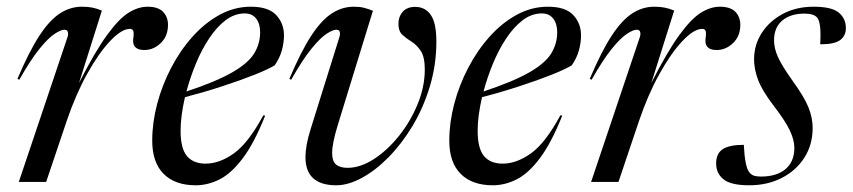

<svg xmlns="http://www.w3.org/2000/svg" viewBox="-20 -542 2540 572"><path d="M181 -431Q184 -439.5 182.2 -446.5Q180.5 -453.5 172 -453.5Q161.5 -453.5 142.8 -441.2Q124 -429 97.8 -396.8Q71.5 -364.5 37.5 -304.5L32 -307Q66.5 -388.5 97.2 -435.5Q128 -482.5 158.8 -502.2Q189.5 -522 224 -522Q242.5 -522 255.8 -519.2Q269 -516.5 283.5 -510.5L215.5 -295Q263 -388.5 298.8 -437.5Q334.5 -486.5 363.2 -504.2Q392 -522 419.5 -522Q451 -522 465.8 -506.8Q480.5 -491.5 480.5 -468Q480.5 -434.5 459 -413.8Q437.5 -393 410 -393Q372.5 -393 377 -427.5Q379.5 -445 376.8 -450.5Q374 -456 367 -456Q342.5 -456 308.5 -420.2Q274.5 -384.5 240 -322.5Q205.5 -260.5 179 -182.5L117.5 0H36Z M770 -197.5Q737.5 -116 703.5 -70.8Q669.5 -25.5 634.5 -7.8Q599.5 10 563 10Q501.5 10 467.5 -24Q433.5 -58 433.5 -123Q433.5 -176.5 448.2 -232.5Q463 -288.5 490 -340.2Q517 -392 553.8 -433Q590.5 -474 634.5 -498Q678.5 -522 727.5 -522Q779.5 -522 802.8 -497.2Q826 -472.5 826 -436.5Q826 -415 819.8 -392.2Q813.5 -369.5 798.5 -347.5Q780 -336 738 -319.2Q696 -302.5 641.5 -284.8Q587 -267 531 -252.5Q518 -195.5 518 -152.5Q518 -99.5 537 -77Q556 -54.5 592.5 -54.5Q634 -54.5 677 -85.2Q720 -116 764.5 -198.5ZM709 -502Q679 -502 652.2 -481.8Q625.5 -461.5 603 -427.5Q580.5 -393.5 563.5 -352.2Q546.5 -311 535.5 -269.5Q623 -298.5 670.8 -325.8Q718.5 -353 736.8 -382.2Q755 -411.5 755 -446Q755 -471.5 743 -486.8Q731 -502 709 -502Z M1280 -419Q1280 -348.5 1260.5 -284.2Q1241 -220 1208.8 -166.5Q1176.5 -113 1137.2 -73.2Q1098 -33.5 1057.5 -11.8Q1017 10 982 10Q890 10 890 -74Q890 -108 905 -156L991 -431Q994 -440.5 992.2 -447Q990.5 -453.5 982 -453.5Q971.5 -453.5 952.8 -441.2Q934 -429 907.8 -396.8Q881.5 -364.5 847.5 -304.5L842 -307Q876.5 -388.5 907.2 -435.5Q938 -482.5 968.8 -502.2Q999.5 -522 1034 -522Q1052 -522 1064.5 -518.8Q1077 -515.5 1091 -510L986 -168.5Q969.5 -114.5 969.5 -86.5Q969.5 -61.5 981.2 -51.8Q993 -42 1015.5 -42Q1053.5 -42 1093.8 -68Q1134 -94 1168.5 -137Q1203 -180 1224.2 -231.8Q1245.5 -283.5 1245.5 -335Q1245.5 -372 1233.8 -390Q1222 -408 1206.2 -417.8Q1190.5 -427.5 1178.8 -438.2Q1167 -449 1167 -471.5Q1167 -492.5 1179.8 -507Q1192.5 -521.5 1217 -521.5Q1246.5 -521.5 1263.2 -497.8Q1280 -474 1280 -419Z M1655 -197.5Q1622.5 -116 1588.5 -70.8Q1554.5 -25.5 1519.5 -7.8Q1484.5 10 1448 10Q1386.5 10 1352.5 -24Q1318.5 -58 1318.5 -123Q1318.5 -176.5 1333.2 -232.5Q1348 -288.5 1375 -340.2Q1402 -392 1438.8 -433Q1475.5 -474 1519.5 -498Q1563.5 -522 1612.5 -522Q1664.5 -522 1687.8 -497.2Q1711 -472.5 1711 -436.5Q1711 -415 1704.8 -392.2Q1698.5 -369.5 1683.5 -347.5Q1665 -336 1623 -319.2Q1581 -302.5 1526.5 -284.8Q1472 -267 1416 -252.5Q1403 -195.5 1403 -152.5Q1403 -99.5 1422 -77Q1441 -54.5 1477.5 -54.5Q1519 -54.5 1562 -85.2Q1605 -116 1649.5 -198.5ZM1594 -502Q1564 -502 1537.2 -481.8Q1510.5 -461.5 1488 -427.5Q1465.5 -393.5 1448.5 -352.2Q1431.5 -311 1420.5 -269.5Q1508 -298.5 1555.8 -325.8Q1603.5 -353 1621.8 -382.2Q1640 -411.5 1640 -446Q1640 -471.5 1628 -486.8Q1616 -502 1594 -502Z M1886 -431Q1889 -439.5 1887.2 -446.5Q1885.5 -453.5 1877 -453.5Q1866.5 -453.5 1847.8 -441.2Q1829 -429 1802.8 -396.8Q1776.5 -364.5 1742.5 -304.5L1737 -307Q1771.5 -388.5 1802.2 -435.5Q1833 -482.5 1863.8 -502.2Q1894.5 -522 1929 -522Q1947.5 -522 1960.8 -519.2Q1974 -516.5 1988.5 -510.5L1920.5 -295Q1968 -388.5 2003.8 -437.5Q2039.5 -486.5 2068.2 -504.2Q2097 -522 2124.5 -522Q2156 -522 2170.8 -506.8Q2185.5 -491.5 2185.5 -468Q2185.5 -434.5 2164 -413.8Q2142.5 -393 2115 -393Q2077.5 -393 2082 -427.5Q2084.5 -445 2081.8 -450.5Q2079 -456 2072 -456Q2047.5 -456 2013.5 -420.2Q1979.5 -384.5 1945 -322.5Q1910.5 -260.5 1884 -182.5L1822.5 0H1741Z M2196 -110.5Q2199 -46 2212 -29Q2219 -20.5 2227.5 -18.2Q2236 -16 2247 -16Q2294 -16 2320.2 -38.2Q2346.5 -60.5 2346.5 -101.5Q2346.5 -125.5 2332.5 -154.5Q2318.5 -183.5 2284.5 -227.5Q2250.5 -272 2238.5 -304Q2226.5 -336 2226.5 -365Q2226.5 -408.5 2249.5 -444Q2272.5 -479.5 2312.5 -500.8Q2352.5 -522 2404 -522Q2457.5 -522 2478.8 -504.5Q2500 -487 2500 -458Q2500 -435.5 2483.2 -422.8Q2466.5 -410 2423.5 -410Q2425.5 -445.5 2423 -464Q2420.5 -482.5 2414.5 -489.5Q2404.5 -501.5 2376.5 -501.5Q2335.5 -501.5 2310.8 -481Q2286 -460.5 2286 -421.5Q2286 -398.5 2297.5 -372.5Q2309 -346.5 2342.5 -299.5Q2376.5 -252.5 2388.8 -221.5Q2401 -190.5 2401 -161Q2401 -111 2376.5 -72.5Q2352 -34 2309.2 -12Q2266.5 10 2212 10Q2157.5 10 2135.5 -7.8Q2113.5 -25.5 2113.5 -55Q2113.5 -84.5 2133 -97.5Q2152.5 -110.5 2196 -110.5Z"/></svg>

Font: Newsreader Display
Style: Italic
Weight: 400
Italic angle: -17°
Designer: Hugues Gentile
Foundry: Production Type
Version: Version 1.001